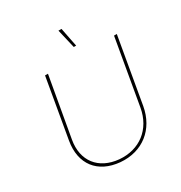

<svg xmlns="http://www.w3.org/2000/svg" viewBox="-205 -1046 1130 1198"><g transform="rotate(-30 359.5 -447.5)"><path d="M315 4C469 17 586 -75 613 -228L695 -700H675L593 -228C568 -86 459 -3 318 -15C176 -28 98 -128 123 -269L199 -700H178L104 -273C77 -117 159 -10 315 4ZM422 -764H439L412 -900H390Z"/></g></svg>

Font: Fixel Display 20240404 Thin
Style: Italic
Weight: 100
Italic angle: -10°
Designer: AlfaBravo + MacPaw
Foundry: Kyrylo Tkachov, Marchela Mozhyna, Serhii Makarenko, Maria Weinstein, Zakhar Kryvoshyya
Version: Version 1.211;Glyphs 3.2 (3225)